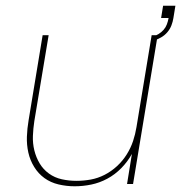

<svg xmlns="http://www.w3.org/2000/svg" viewBox="-20 -643 640 671"><path d="M241 8Q212 8 184.5 1.5Q157 -5 135.5 -20.5Q114 -36 99.5 -59.5Q85 -83 79 -110Q73 -137 74 -165.5Q75 -194 80 -223L129 -520H150L100 -220Q96 -194 95 -168Q94 -142 100 -117.5Q106 -93 118.5 -72Q131 -51 151 -36.5Q171 -22 196 -16.5Q221 -11 247 -11Q272 -11 297 -15.5Q322 -20 345.5 -32Q369 -44 389 -62.5Q409 -81 423 -103.5Q437 -126 445 -150Q453 -174 457 -199L510 -520H531L445 0H424L441 -105Q426 -78 404 -55.5Q382 -33 355 -18.5Q328 -4 299 2Q270 8 241 8ZM517 -501 513 -515Q524 -518 534 -524Q544 -530 551.5 -538.5Q559 -547 563 -557.5Q567 -568 569 -579V-580H543L550 -623H593L586 -580Q584 -567 579 -554Q574 -541 564.5 -530Q555 -519 542.5 -512Q530 -505 517 -501Z"/></svg>

Font: Iosevka SS04 Thin Extended
Style: Italic
Weight: 100
Width: 7
Italic angle: -9°
Monospace: yes
Designer: Belleve Invis
Foundry: Belleve Invis
Version: Version 19.0.0; ttfautohint (v1.8.4)